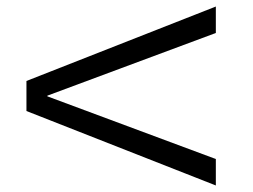

<svg xmlns="http://www.w3.org/2000/svg" viewBox="-20 -584 775 588"><path d="M641 -16 61 -244V-336L641 -564V-483L125 -291V-289L641 -97Z"/></svg>

Font: M PLUS 1
Style: Regular
Weight: 400
Designer: Coji Morishita
Foundry: UNDERFOREST DESIGN
Version: Version 1.001